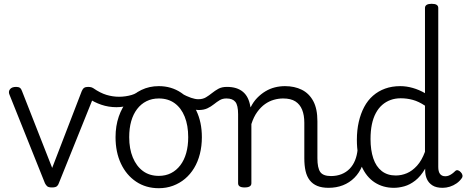

<svg xmlns="http://www.w3.org/2000/svg" viewBox="-20 -973 2462 1012"><path d="M254 15Q236 15 229 9Q222 3 217 -7L30 -474Q23 -490 32.5 -502.5Q42 -515 65 -515Q78 -515 85 -510Q92 -505 96 -493L255 -88L411 -493Q416 -505 423.5 -510Q431 -515 444 -515Q467 -515 476 -504Q485 -493 478 -474L290 -7Q287 3 279.5 9Q272 15 254 15Z M594 -408Q552 -408 514 -421Q476 -434 446 -455Q435 -463 434.5 -474.5Q434 -486 439.5 -495.5Q445 -505 454 -509.5Q463 -514 472 -508Q508 -483 541 -473Q574 -463 608 -463Q624 -463 641.5 -465.5Q659 -468 674 -472.5Q689 -477 698 -483Q708 -490 714.5 -480Q721 -470 721 -456.5Q721 -443 710 -436Q696 -427 675.5 -421Q655 -415 634 -411.5Q613 -408 594 -408Z M817 19Q749 19 697.5 -15.5Q646 -50 617.5 -110.5Q589 -171 589 -250Q589 -309 606 -358.5Q623 -408 653.5 -443.5Q684 -479 725.5 -499Q767 -519 817 -519Q883 -519 934.5 -484.5Q986 -450 1015 -389.5Q1044 -329 1044 -250Q1044 -203 1033.5 -161.5Q1023 -120 1003 -87Q983 -54 955 -30.5Q927 -7 892 6Q857 19 817 19ZM817 -46Q853 -46 881.5 -60.5Q910 -75 930.5 -102Q951 -129 961.5 -166.5Q972 -204 972 -250Q972 -312 953.5 -358Q935 -404 900.5 -429Q866 -454 817 -454Q781 -454 752 -439.5Q723 -425 702.5 -398Q682 -371 671.5 -334Q661 -297 661 -250Q661 -189 680 -143Q699 -97 733.5 -71.5Q768 -46 817 -46Z M1026 -393Q1015 -393 998.5 -398Q982 -403 964 -412Q946 -421 928 -432Q916 -439 913.5 -449Q911 -459 914 -467.5Q917 -476 923.5 -480.5Q930 -485 935 -481Q965 -465 987 -457.5Q1009 -450 1025 -450Q1049 -450 1065.5 -460Q1082 -470 1097.5 -482.5Q1113 -495 1131 -505Q1149 -515 1176 -515Q1186 -515 1191 -505.5Q1196 -496 1196 -484Q1196 -472 1190.5 -463Q1185 -454 1173 -454Q1153 -454 1138 -445Q1123 -436 1107.5 -423.5Q1092 -411 1073 -402Q1054 -393 1026 -393Z M1712 17Q1677 17 1652.5 7Q1628 -3 1612.5 -23Q1597 -43 1590.5 -72Q1584 -101 1584 -139V-326Q1584 -366 1572.5 -394.5Q1561 -423 1537 -438.5Q1513 -454 1472 -454Q1448 -454 1423.5 -447Q1399 -440 1377 -424.5Q1355 -409 1336 -383Q1317 -357 1305 -319V-7Q1305 4 1296 9.5Q1287 15 1269 15Q1252 15 1243.5 9.5Q1235 4 1235 -7V-371Q1235 -418 1220.5 -436Q1206 -454 1174 -454Q1161 -454 1155 -463Q1149 -472 1149 -484Q1149 -496 1156 -505.5Q1163 -515 1176 -515Q1203 -515 1224 -508.5Q1245 -502 1260.5 -489Q1276 -476 1285.5 -457Q1295 -438 1299 -414L1301 -407Q1315 -436 1335.5 -457Q1356 -478 1379.5 -492Q1403 -506 1429 -512.5Q1455 -519 1482 -519Q1532 -519 1570.5 -500Q1609 -481 1631 -440.5Q1653 -400 1653 -334V-139Q1653 -88 1668 -66.5Q1683 -45 1725 -45Q1737 -45 1742.5 -35.5Q1748 -26 1747 -14Q1746 -2 1737.5 7.5Q1729 17 1712 17Z M1711 17Q1699 17 1693 7.5Q1687 -2 1688 -14Q1689 -26 1698 -35.5Q1707 -45 1724 -45Q1755 -45 1780 -55Q1805 -65 1823 -83.5Q1841 -102 1851.5 -128Q1862 -154 1865 -186Q1866 -199 1877 -203.5Q1888 -208 1898.5 -203.5Q1909 -199 1908 -186Q1905 -137 1889.5 -99.5Q1874 -62 1848 -36Q1822 -10 1787.5 3.5Q1753 17 1711 17Z M2056 17Q1999 17 1955 -11.5Q1911 -40 1886 -96.5Q1861 -153 1861 -236Q1861 -287 1871 -330.5Q1881 -374 1899.5 -409Q1918 -444 1946 -468.5Q1974 -493 2010 -506Q2046 -519 2090 -519Q2122 -519 2155.5 -509.5Q2189 -500 2220 -482V-931Q2220 -942 2229 -947.5Q2238 -953 2255 -953Q2273 -953 2281.5 -947.5Q2290 -942 2290 -931V-93Q2290 -68 2299.5 -56Q2309 -44 2327 -44Q2337 -44 2345.5 -47.5Q2354 -51 2362.5 -57Q2371 -63 2380 -72Q2387 -78 2395 -75Q2403 -72 2409 -65Q2416 -58 2417.5 -49.5Q2419 -41 2414 -34Q2403 -18 2386.5 -6.5Q2370 5 2351 11Q2332 17 2313 17Q2279 17 2259 4Q2239 -9 2230 -29.5Q2221 -50 2221 -74Q2221 -77 2221 -79.5Q2221 -82 2221 -84Q2197 -43 2168.5 -21Q2140 1 2111 9Q2082 17 2056 17ZM1933 -240Q1933 -182 1947.5 -138.5Q1962 -95 1992 -71.5Q2022 -48 2066 -48Q2096 -48 2124.5 -60Q2153 -72 2178 -99.5Q2203 -127 2220 -173V-416Q2187 -438 2156 -446.5Q2125 -455 2092 -455Q2063 -455 2038.5 -446Q2014 -437 1994.5 -420Q1975 -403 1961 -377Q1947 -351 1940 -317Q1933 -283 1933 -240Z"/></svg>

Font: Playwrite US Modern Light
Style: Regular
Weight: 300
Designer: Veronika Burian, José Scaglione
Foundry: TypeTogether
Version: Version 1.003